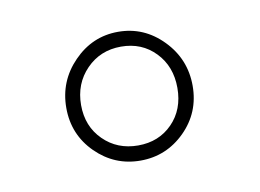

<svg xmlns="http://www.w3.org/2000/svg" viewBox="-40 -776 463 342"><g transform="rotate(-10 191.0 -604.5)"><path d="M128.2 -668.5Q103 -642.6 103 -604Q103 -565.4 128.2 -540.5Q153.3 -515.6 190.9 -515.6Q228.5 -515.6 252.9 -540.5Q277.3 -565.4 277.3 -604.5Q277.3 -643.6 252.9 -668.9Q228.5 -694.3 190.9 -694.3Q153.3 -694.3 128.2 -668.5ZM109.9 -521.7Q76.2 -555.2 76.2 -603.5Q76.2 -651.9 109.9 -686.5Q143.6 -721.2 190.4 -721.2Q237.3 -721.2 271 -686.5Q304.7 -651.9 304.7 -603.5Q304.7 -555.2 271 -521.7Q237.3 -488.3 190.4 -488.3Q143.6 -488.3 109.9 -521.7Z"/></g></svg>

Font: Roboto-Thin
Style: Regular
Weight: 250
Designer: Google
Version: Version 1.100141; 2013; ttfautohint (v0.94.14-c901) -l 8 -r 